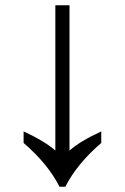

<svg xmlns="http://www.w3.org/2000/svg" viewBox="-20 -712 476 732"><path d="M207 0Q163 -87 70 -167V-211Q152 -173 191 -138V-692H245V-138Q284 -173 366 -211V-167Q273 -87 229 0Z"/></svg>

Font: ubangla85
Style: Book
Weight: 400
Designer: Jelle Bosma - Monotype Design Team
Foundry: Monotype Imaging Inc.
Version: Version 2.003